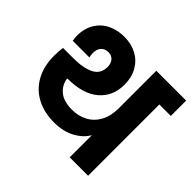

<svg xmlns="http://www.w3.org/2000/svg" viewBox="-174 -954 1160 1160"><g transform="rotate(45 405.5 -374.5)"><path d="M811 -740V-609H713V0H556V-190Q531 -144 474.5 -113Q418 -82 339 -82Q254 -82 189.5 -116.5Q125 -151 90 -215.5Q55 -280 55 -367Q55 -408 60 -439H147Q233 -439 282.5 -464Q332 -489 332 -549Q332 -578 316 -596.5Q300 -615 272 -615Q243 -615 226 -596.5Q209 -578 209 -546Q209 -533 213 -511H71Q67 -537 67 -550Q67 -614 95 -659Q123 -704 170 -726.5Q217 -749 274 -749Q335 -749 381.5 -724Q428 -699 454 -652.5Q480 -606 480 -545Q480 -445 410.5 -386Q341 -327 210 -327H208Q214 -278 252 -245.5Q290 -213 363 -213Q417 -213 461 -236.5Q505 -260 530.5 -306.5Q556 -353 556 -419V-740Z"/></g></svg>

Font: Fz Poppins
Style: Bold
Weight: 700
Designer: Ninad Kale (Devanagari), Jonny Pinhorn (Latin)
Foundry: Indian Type Foundry
Version: Vit hóa bi Vntype.Com & FontZin.Com